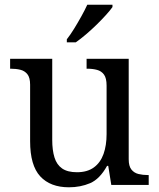

<svg xmlns="http://www.w3.org/2000/svg" viewBox="-20 -786 675 816"><path d="M273 10Q194 10 151 -36.5Q108 -83 108 -186V-426Q108 -456 96.5 -470.5Q85 -485 66.5 -489.5Q48 -494 26 -494H23V-536H202V-191Q202 -148 211.5 -117Q221 -86 244 -70Q267 -54 307 -54Q351 -54 379 -74.5Q407 -95 420 -131.5Q433 -168 433 -216V-422Q433 -454 422 -469Q411 -484 392.5 -489Q374 -494 351 -494H348V-536H527V-109Q527 -80 538.5 -65.5Q550 -51 568.5 -46.5Q587 -42 609 -42H612V0H453L440 -81H435Q404 -25 363 -7.5Q322 10 273 10ZM264 -619Q279 -638 295 -664Q311 -690 326 -717Q341 -744 351 -766H458V-756Q449 -743 431 -723Q413 -703 390.5 -681Q368 -659 345 -639.5Q322 -620 302 -606H264Z"/></svg>

Font: Noto Serif Thai
Style: Regular
Weight: 400
Designer: Monotype Design Team
Foundry: Monotype Imaging Inc.
Version: Version 2.001